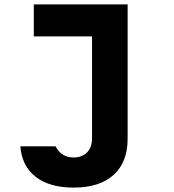

<svg xmlns="http://www.w3.org/2000/svg" viewBox="-20 -635 790 874"><path d="M133.9 -614.9H561V-3.3Q561 103.4 497.1 161.2Q433.3 219 314.8 219Q205.7 219 142.7 170.1Q79.6 121.3 72.6 31.1H233.1Q245.8 56.2 266.3 69Q286.7 81.8 314.8 81.8Q354.4 81.8 376.7 58.4Q399 35 399 -5.9V-469.3H133.9Z"/></svg>

Font: Martian Mono SemiExpanded
Style: Regular
Weight: 400
Width: 6
Monospace: yes
Designer: Roman Shamin
Foundry: Evil Martians
Version: Version 1.000